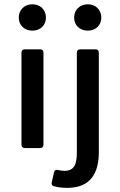

<svg xmlns="http://www.w3.org/2000/svg" viewBox="-20 -697 564 904"><path d="M132.8 -552.7C169.9 -552.7 196.3 -578.1 196.3 -614.3C196.3 -650.4 169.9 -676.8 132.8 -676.8C94.7 -676.8 68.4 -650.4 68.4 -614.3C68.4 -578.1 94.7 -552.7 132.8 -552.7ZM329.1 -614.3C329.1 -578.1 355.5 -552.7 393.6 -552.7C430.7 -552.7 457 -578.1 457 -614.3C457 -650.4 430.7 -676.8 393.6 -676.8C355.5 -676.8 329.1 -650.4 329.1 -614.3ZM81.1 -449.2V-15.6C81.1 -5.9 86.9 0 96.7 0H168.9C178.7 0 184.6 -5.9 184.6 -15.6V-449.2C184.6 -459 178.7 -464.8 168.9 -464.8H96.7C86.9 -464.8 81.1 -459 81.1 -449.2ZM234.4 179.7C250 184.6 271.5 187.5 296.9 187.5C406.2 187.5 445.3 118.2 445.3 19.5V-449.2C445.3 -459 439.5 -464.8 429.7 -464.8H357.4C347.7 -464.8 341.8 -459 341.8 -449.2V20.5C341.8 76.2 330.1 107.4 283.2 107.4C272.5 107.4 262.7 105.5 253.9 103.5C244.1 100.6 236.3 104.5 234.4 114.3L223.6 161.1C221.7 170.9 224.6 177.7 234.4 179.7Z"/></svg>

Font: Ed Sans Neue Medium
Style: Regular
Weight: 500
Designer: Stephen Hutchings
Version: Version 1.004;PS 001.004;hotconv 1.0.88;makeotf.lib2.5.64775